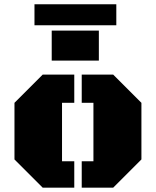

<svg xmlns="http://www.w3.org/2000/svg" viewBox="-20 -861 715 881"><path d="M175.8 0 46.4 -129.4V-389.2L175.8 -518.6H320.8V-389.2H264.6V-121.1H320.8V0ZM355 0V-121.1H408.7V-389.2H355V-518.6H499.5L628.9 -389.2V-129.4L499.5 0ZM217.3 -583V-720.7H433.6V-583ZM138.2 -745.1V-841.3H513.7V-745.1Z"/></svg>

Font: Black Ops One
Style: Regular
Weight: 400
Designer: James Grieshaber, Eben Sorkin
Foundry: Sorkin Type Co.
Version: Version 1.004; ttfautohint (v1.8.4.7-5d5b)